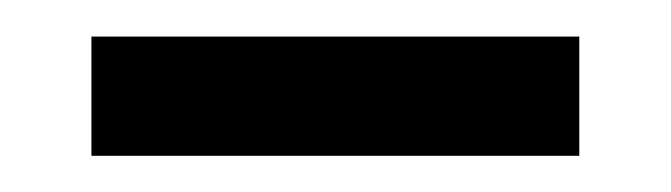

<svg xmlns="http://www.w3.org/2000/svg" viewBox="-20 -434 367 105"><path d="M30 -348.8V-414H296.8V-348.8Z"/></svg>

Font: Big Shoulders Display SC Thin
Style: Regular
Weight: 100
Designer: Patric King
Foundry: XO Type Co
Version: Version 2.002